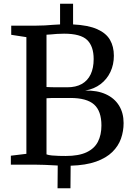

<svg xmlns="http://www.w3.org/2000/svg" viewBox="-20 -880 706 1026"><path d="M287.5 126 288.5 4.5Q272 3.5 255.2 2.8Q238.5 2 218.5 1Q198.5 0 172 0H38V-48L121 -58V-681.5L40 -694V-743H174.5Q198.5 -743 219.8 -744.2Q241 -745.5 261 -747.2Q281 -749 301 -749.5V-860H370.5V-749.5Q451.5 -745.5 499.2 -724.2Q547 -703 567.8 -667Q588.5 -631 588.5 -582Q588.5 -535 570.2 -496Q552 -457 517.8 -430.8Q483.5 -404.5 435.5 -396Q499.5 -397.5 545.5 -376.5Q591.5 -355.5 616 -316Q640.5 -276.5 640.5 -222.5Q640.5 -179 626.5 -139.2Q612.5 -99.5 580.2 -67.8Q548 -36 493.5 -16.5Q439 3 357.5 5.5L356.5 126ZM331 -46.5Q401 -46.5 443 -66.5Q485 -86.5 503.5 -123Q522 -159.5 522 -209.5Q522 -286.5 482.8 -321.5Q443.5 -356.5 355.5 -356.5Q343 -356.5 325.5 -356.2Q308 -356 289.2 -356.2Q270.5 -356.5 254.5 -356.2Q238.5 -356 228.5 -355V-55Q239.5 -51 257.5 -49.2Q275.5 -47.5 295.2 -47Q315 -46.5 331 -46.5ZM339 -413.5Q385.5 -413.5 417 -431.2Q448.5 -449 464.5 -482.8Q480.5 -516.5 480.5 -564.5Q480.5 -632.5 445.8 -666.2Q411 -700 322.5 -700Q302.5 -700 284.2 -698.8Q266 -697.5 251.8 -696Q237.5 -694.5 228.5 -694.5V-415Q238.5 -414.5 253.5 -414Q268.5 -413.5 284.5 -413.5Q300.5 -413.5 315 -413.5Q329.5 -413.5 339 -413.5Z"/></svg>

Font: Merriweather 24pt
Style: Regular
Weight: 400
Designer: Eben Sorkin
Foundry: Eben Sorkin
Version: Version 2.100